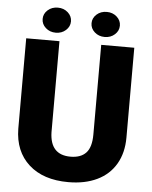

<svg xmlns="http://www.w3.org/2000/svg" viewBox="-59 -932 784 991"><g transform="rotate(5 332.5 -436.5)"><path d="M611.3 -710.9V-245.6Q611.3 -166.5 577.6 -108.6Q543.9 -50.8 481 -20.5Q418 9.8 332 9.8Q202.1 9.8 127.4 -57.6Q52.7 -125 51.3 -242.2V-710.9H223.6V-238.8Q226.6 -122.1 332 -122.1Q385.3 -122.1 412.6 -151.4Q439.9 -180.7 439.9 -246.6V-710.9ZM200.7 -882.8Q231.4 -882.8 252.7 -863.8Q273.9 -844.7 273.9 -817.9Q273.9 -791 252.7 -772Q231.4 -752.9 200.7 -752.9Q169.4 -752.9 148.2 -772Q127 -791 127 -817.9Q127 -844.7 148.2 -863.8Q169.4 -882.8 200.7 -882.8ZM454.1 -882.8Q484.9 -882.8 506.1 -863.8Q527.3 -844.7 527.3 -817.9Q527.3 -791 506.1 -772Q484.9 -752.9 454.1 -752.9Q422.9 -752.9 401.6 -772Q380.4 -791 380.4 -817.9Q380.4 -844.7 401.6 -863.8Q422.9 -882.8 454.1 -882.8Z"/></g></svg>

Font: Roboto
Style: Regular
Weight: 900
Designer: Google
Version: Version 2.001171; 2014